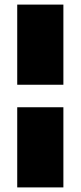

<svg xmlns="http://www.w3.org/2000/svg" viewBox="-20 -749 351 836"><path d="M55 -380V-729H256V-380ZM55 67V-282H256V67Z"/></svg>

Font: Mona Sans Expanded Black
Style: Regular
Weight: 900
Width: 7
Designer: Deni Anggara
Foundry: GitHub
Version: Version 2.000